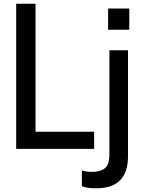

<svg xmlns="http://www.w3.org/2000/svg" viewBox="-20 -800 775 1032"><path d="M67 0ZM486 0H67V-780H171V-92H486ZM498 212Q441 212 420 200V116Q443 124 474 124Q519 124 543.5 104.5Q568 85 568 29V-530H668V40Q668 212 498 212ZM675 -640H561V-754H675Z"/></svg>

Font: Tanohe Sans Medium
Style: Regular
Weight: 500
Designer: Village Type and Design LLC
Foundry: Cooper Hewitt Smithsonian Design Museum
Version: Version 1.00;September 29, 2021;FontCreator 13.0.0.2655 64-b